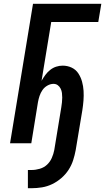

<svg xmlns="http://www.w3.org/2000/svg" viewBox="-20 -755 554 1012"><path d="M127 237V141H147Q168 141 190 134.5Q212 128 228 113Q244 98 253 77.5Q262 57 266 36L303 -189Q305 -202 306.5 -215Q308 -228 308 -240.5Q308 -253 306.5 -265Q305 -277 299.5 -288Q294 -299 284.5 -306Q275 -313 262 -313Q246 -313 230 -304Q214 -295 204 -280.5Q194 -266 188.5 -249.5Q183 -233 180 -216L145 0H33L154 -735H514L498 -639H250L199 -329Q208 -345 219 -360Q230 -375 244.5 -386.5Q259 -398 276 -403.5Q293 -409 310 -409Q336 -409 358 -398.5Q380 -388 393 -368Q406 -348 412.5 -324.5Q419 -301 420.5 -276Q422 -251 420 -225Q418 -199 414 -174L379 36Q374 63 365.5 89.5Q357 116 341.5 140Q326 164 303.5 183.5Q281 203 255 215.5Q229 228 201.5 232.5Q174 237 147 237Z"/></svg>

Font: Iosevka Term Curly Oblique
Style: Bold
Weight: 700
Italic angle: -9°
Designer: Belleve Invis
Foundry: Belleve Invis
Version: Version 32.3.0